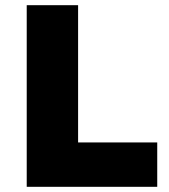

<svg xmlns="http://www.w3.org/2000/svg" viewBox="-20 -720 653 740"><path d="M83 0V-700H281V-171H586V0Z"/></svg>

Font: Mach ExtraBold
Style: Regular
Weight: 800
Version: Version 1.002